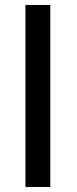

<svg xmlns="http://www.w3.org/2000/svg" viewBox="-20 -746 306 766"><path d="M81.5 -726.1H180.7V0H81.5Z"/></svg>

Font: Federov2
Style: Regular
Weight: 400
Designer: Olexa M. Volochay | Cyreal.org
Foundry: Olexa M. Volochay | Cyreal.org
Version: Version 1.000